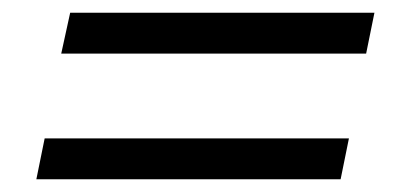

<svg xmlns="http://www.w3.org/2000/svg" viewBox="-20 -446 617 301"><path d="M90 -426H567L554 -362H76ZM50 -229H527L514 -165H37Z"/></svg>

Font: Trirong SemiBold
Style: Italic
Weight: 600
Italic angle: -12°
Designer: Katatrad Team
Foundry: CadsonDemak
Version: Version 1.001